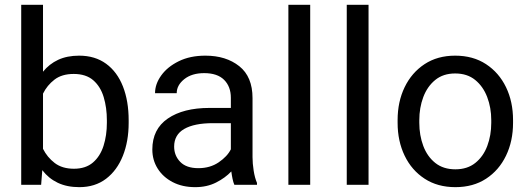

<svg xmlns="http://www.w3.org/2000/svg" viewBox="-20 -770 2202 800"><path d="M516.1 -268.6V-258.3Q516.1 -181.2 491.9 -120.6Q467.8 -60.1 421.9 -25.1Q376 9.8 310.5 9.8Q258.8 9.8 220.5 -8.5Q182.1 -26.9 156.2 -61L151.4 0H68.4V-750H159.2V-471.2Q185.1 -503.4 222.4 -520.8Q259.8 -538.1 309.6 -538.1Q376 -538.1 422.1 -504.4Q468.3 -470.7 492.2 -409.9Q516.1 -349.1 516.1 -268.6ZM425.3 -258.3V-268.6Q425.3 -321.3 412.1 -365.2Q398.9 -409.2 368.7 -435.5Q338.4 -461.9 287.1 -461.9Q237.8 -461.9 207 -438.2Q176.3 -414.6 159.2 -379.9V-149.9Q176.8 -114.7 208 -90.8Q239.3 -66.9 288.1 -66.9Q336.9 -66.9 367.2 -92.8Q397.5 -118.7 411.4 -162.4Q425.3 -206.1 425.3 -258.3Z M956.5 0Q952.1 -9.8 949 -24.7Q945.8 -39.6 943.8 -55.7Q918.5 -28.8 880.4 -9.5Q842.3 9.8 793.5 9.8Q739.7 9.8 699.5 -11.2Q659.2 -32.2 637 -67.6Q614.7 -103 614.7 -147Q614.7 -231.9 679.2 -276.1Q743.7 -320.3 852.5 -320.3H941.9V-362.3Q941.9 -409.2 913.8 -437.3Q885.7 -465.3 830.6 -465.3Q779.3 -465.3 747.8 -440.2Q716.3 -415 716.3 -381.8H626Q626 -419.9 651.9 -455.8Q677.7 -491.7 724.9 -514.9Q772 -538.1 835.9 -538.1Q921.9 -538.1 977.1 -494.1Q1032.2 -450.2 1032.2 -361.3V-115.2Q1032.2 -88.9 1036.9 -59.1Q1041.5 -29.3 1050.8 -7.8V0ZM806.6 -69.3Q855.5 -69.3 891.4 -93.8Q927.2 -118.2 941.9 -147.9V-256.8H867.2Q789.6 -256.8 747.6 -232.7Q705.6 -208.5 705.6 -159.2Q705.6 -121.6 731 -95.5Q756.3 -69.3 806.6 -69.3Z M1272.5 -750V0H1181.6V-750Z M1515.6 -750V0H1424.8V-750Z M1636.7 -258.3V-269.5Q1636.7 -346.2 1666 -406.7Q1695.3 -467.3 1749 -502.7Q1802.7 -538.1 1876.5 -538.1Q1951.2 -538.1 2005.1 -502.7Q2059.1 -467.3 2088.4 -406.7Q2117.7 -346.2 2117.7 -269.5V-258.3Q2117.7 -182.1 2088.4 -121.3Q2059.1 -60.5 2005.4 -25.4Q1951.7 9.8 1877.4 9.8Q1803.2 9.8 1749.3 -25.4Q1695.3 -60.5 1666 -121.3Q1636.7 -182.1 1636.7 -258.3ZM1727.1 -269.5V-258.3Q1727.1 -206.1 1743.7 -161.9Q1760.3 -117.7 1793.7 -91.1Q1827.1 -64.5 1877.4 -64.5Q1927.2 -64.5 1960.4 -91.1Q1993.7 -117.7 2010.3 -161.9Q2026.9 -206.1 2026.9 -258.3V-269.5Q2026.9 -321.3 2010 -365.5Q1993.2 -409.7 1960 -436.8Q1926.8 -463.9 1876.5 -463.9Q1826.7 -463.9 1793.5 -436.8Q1760.3 -409.7 1743.7 -365.5Q1727.1 -321.3 1727.1 -269.5Z"/></svg>

Font: Vazirmatn FD
Style: Regular
Weight: 400
Designer: Saber Rastikerdar
Foundry: Saber Rastikerdar
Version: Version 33.001